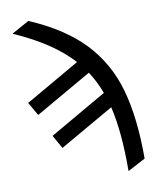

<svg xmlns="http://www.w3.org/2000/svg" viewBox="-100 -821 904 1105"><g transform="rotate(-10 351.5 -268.5)"><path d="M664.1 152.3 560.5 207Q561 92.3 552.7 -0.7Q544.4 -93.8 525.9 -171.9L209 9.8L165 -68.4L498.5 -260.7Q472.7 -330.6 433.6 -390.1L104.5 -201.2L59.6 -279.3L377.4 -462.4Q318.8 -526.9 235.8 -582.3Q152.8 -637.7 40 -687.5L142.6 -744.1Q344.2 -657.7 457.8 -537.1Q571.3 -416.5 617.9 -251.2Q664.6 -85.9 664.1 152.3Z"/></g></svg>

Font: Pretendard GOV Medium
Style: Regular
Weight: 500
Designer: Base glyphs from Inter by Rasmus Andersson; Hangeul glyphs from Noto Sans CJK(Source Han Sans) by Jang Soo-young and Kan
Foundry: Kil Hyung-jin
Version: Version 1.309